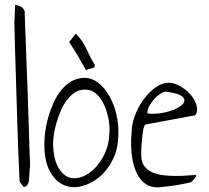

<svg xmlns="http://www.w3.org/2000/svg" viewBox="-20 -779 873 801"><path d="M43 -758.8Q56.6 -756.8 66.9 -751.5Q77.1 -746.1 83 -732.4Q83 -713.9 84.5 -681.2Q85.9 -648.4 87.4 -605.5Q88.9 -562.5 90.8 -512.7Q92.8 -462.9 94.7 -412.1Q96.7 -361.3 98.1 -311.5Q99.6 -261.7 101.1 -218.8Q102.5 -175.8 103.5 -142.6Q104.5 -109.4 105.5 -91.8Q105.5 -89.8 105 -85Q104.5 -80.1 104 -73.2Q103.5 -66.4 103 -60.1Q102.5 -53.7 102.5 -50.8Q101.6 -44.9 101.6 -36.6Q101.6 -28.3 99.6 -20.5Q97.7 -12.7 93.3 -6.3Q88.9 0 79.1 1L62.5 -19.5Q61.5 -20.5 60.1 -56.2Q58.6 -91.8 56.2 -148.9Q53.7 -206.1 51.8 -277.8Q49.8 -349.6 47.4 -422.9Q44.9 -496.1 43 -563.5Q41 -630.9 40 -679.7Q40 -683.6 40.5 -695.3Q41 -707 41.5 -719.2Q42 -731.4 42.5 -742.7Q43 -753.9 43 -758.8Z M165 -178.7Q165 -201.2 168.9 -231Q172.9 -260.7 181.6 -291Q190.4 -321.3 203.6 -350.6Q216.8 -379.9 235.4 -402.8Q253.9 -425.8 278.3 -439.9Q302.7 -454.1 333 -454.1Q364.3 -454.1 391.1 -432.6Q418 -411.1 437 -377Q456.1 -342.8 465.8 -300.8Q475.6 -258.8 473.6 -218.8Q473.6 -160.2 451.2 -114.3Q428.7 -68.4 394 -40Q359.4 -11.7 319.8 -2Q280.3 7.8 245.6 -7.3Q210.9 -22.5 188 -64.5Q165 -106.4 165 -178.7ZM201.2 -174.8Q204.1 -115.2 221.7 -83Q239.3 -50.8 264.2 -40.5Q289.1 -30.3 318.4 -40Q347.7 -49.8 373 -74.7Q398.4 -99.6 416.5 -137.2Q434.6 -174.8 436.5 -221.7Q438.5 -256.8 431.2 -290Q423.8 -323.2 410.6 -349.1Q397.5 -375 378.4 -390.1Q359.4 -405.3 335 -405.3Q311.5 -405.3 293 -393.6Q274.4 -381.8 259.3 -361.8Q244.1 -341.8 233.4 -316.4Q222.7 -291 215.3 -265.6Q208 -240.2 204.6 -216.3Q201.2 -192.4 201.2 -174.8ZM295.9 -638.7Q313.5 -621.1 322.8 -606.9Q332 -592.8 338.9 -578.6Q345.7 -564.5 353.5 -547.9Q361.3 -531.2 376 -507.8Q376 -501 373 -498.5Q370.1 -496.1 364.7 -494.6Q359.4 -493.2 353 -491.7Q346.7 -490.2 338.9 -486.3Q326.2 -507.8 319.3 -520.5Q312.5 -533.2 306.2 -543.9Q299.8 -554.7 291.5 -567.9Q283.2 -581.1 268.6 -603.5Z M529.3 -229.5Q529.3 -258.8 542 -294.4Q554.7 -330.1 576.7 -360.8Q598.6 -391.6 626.5 -412.6Q654.3 -433.6 684.6 -433.6Q701.2 -433.6 717.3 -426.8Q733.4 -419.9 748.5 -408.7Q763.7 -397.5 775.9 -383.3Q788.1 -369.1 794.9 -353.5Q801.8 -337.9 802.2 -323.2Q802.7 -308.6 793.9 -297.9L587.9 -259.8Q584 -258.8 581.1 -250.5Q578.1 -242.2 576.2 -229.5Q574.2 -216.8 572.8 -201.7Q571.3 -186.5 570.3 -172.4Q569.3 -158.2 569.3 -147Q569.3 -135.7 569.3 -129.9Q569.3 -102.5 582.5 -85.4Q595.7 -68.4 616.2 -59.6Q636.7 -50.8 662.6 -47.9Q688.5 -44.9 713.9 -44.9Q739.3 -44.9 761.7 -46.9Q784.2 -48.8 798.8 -48.8Q798.8 -44.9 795.9 -40Q793 -35.2 789.1 -30.8Q785.2 -26.4 781.2 -22.9Q777.3 -19.5 776.4 -18.6Q768.6 -16.6 752.4 -13.2Q736.3 -9.8 718.3 -6.8Q700.2 -3.9 684.6 -2Q668.9 0 663.1 0Q632.8 5.9 610.4 -1Q587.9 -7.8 572.3 -24.4Q556.6 -41 546.9 -64.9Q537.1 -88.9 532.2 -116.2Q527.3 -143.6 526.9 -172.9Q526.4 -202.1 529.3 -229.5ZM670.9 -396.5Q662.1 -396.5 647.9 -387.2Q633.8 -377.9 621.6 -363.8Q609.4 -349.6 601.1 -333.5Q592.8 -317.4 595.7 -305.7Q621.1 -302.7 648.4 -306.6Q675.8 -310.5 698.2 -318.8Q720.7 -327.1 735.4 -338.4Q750 -349.6 749.5 -361.3Q749 -373 731 -382.3Q712.9 -391.6 670.9 -396.5Z"/></svg>

Font: Annie Use Your Telescope
Style: Regular
Weight: 400
Version: Version 1.003 2001